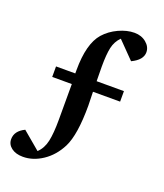

<svg xmlns="http://www.w3.org/2000/svg" viewBox="-150 -783 881 1031"><g transform="rotate(20 290.5 -267.5)"><path d="M12 80Q12 33 66 7L167 92Q197 64 207 18Q217 -28 217 -105V-309H105V-369H215V-388Q215 -539 272 -604Q304 -640 350.5 -661.5Q397 -683 440 -683Q480 -683 507.5 -660Q535 -637 535 -606Q535 -562 474 -533L381 -628Q353 -600 344.5 -560.5Q336 -521 336 -453Q336 -417 337 -369H493V-309H338Q340 -253 340 -230Q340 -64 303 10Q270 75 215.5 111.5Q161 148 103 148Q62 148 37 129Q12 110 12 80Z"/></g></svg>

Font: Khartiya
Style: Bold
Weight: 700
Version: Version 1.0.2